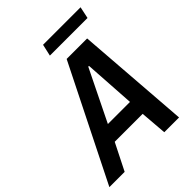

<svg xmlns="http://www.w3.org/2000/svg" viewBox="-268 -967 1093 1093"><g transform="rotate(-45 279.0 -420.0)"><path d="M-34 0 310 -688H475L527 0H408L395 -161H170L89 0ZM214 -260H392L372 -570H366ZM256 -769 272 -840H574L559 -769Z"/></g></svg>

Font: Saira Semi Condensed Medium
Style: Italic
Weight: 500
Width: 4
Italic angle: -12°
Designer: Hector Gatti with collaboration of the Omnibus-Type team
Foundry: Omnibus-Type
Version: Version 1.001; ttfautohint (v1.8)